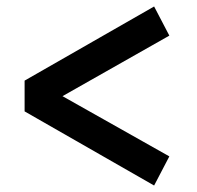

<svg xmlns="http://www.w3.org/2000/svg" viewBox="-20 -605 609 593"><path d="M56 -261V-356L456 -585L503 -495L173 -308L503 -122L456 -32Z"/></svg>

Font: Maitree Semibold
Style: Regular
Weight: 600
Designer: CadsonDemak Team
Foundry: CadsonDemak
Version: Version 1.000